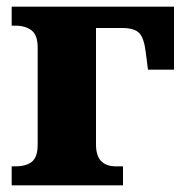

<svg xmlns="http://www.w3.org/2000/svg" viewBox="-20 -556 562 576"><path d="M15 -57H26Q59 -57 76 -71Q93 -85 93 -122V-413Q93 -451 74.5 -465Q56 -479 26 -479H15V-536H502V-347H424L417 -401Q412 -442 397.5 -457Q383 -472 346 -472H268V-122Q268 -57 328 -57H349V0H15Z"/></svg>

Font: Noto Serif ExtraBold
Style: Regular
Weight: 800
Designer: Monotype Design Team
Foundry: Monotype Imaging Inc.
Version: Version 1.001